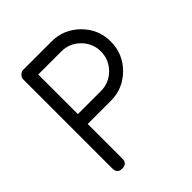

<svg xmlns="http://www.w3.org/2000/svg" viewBox="-163 -677 783 783"><g transform="rotate(-45 228.0 -285.5)"><path d="M428.2 -399.7Q428.2 -328.6 377.9 -278.4Q327.6 -228.3 256.6 -228.3H123.8V-28.6Q123.8 0 95 0Q66.4 0 66.4 -28.6V-542.2Q66.4 -553.7 75.1 -562.1Q83.7 -570.6 95 -570.6H256.6Q327.6 -570.6 377.9 -520.6Q428.2 -470.7 428.2 -399.7ZM371.1 -399.7Q371.1 -446.5 337.5 -480.1Q304 -513.7 256.6 -513.7H123.8V-285.2H256.6Q304 -285.2 337.5 -318.7Q371.1 -352.3 371.1 -399.7Z"/></g></svg>

Font: EnergyBar
Style: Regular
Weight: 400
Italic angle: -10°
Version: 1.0 2000-03-28